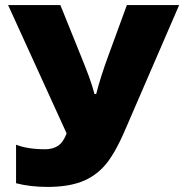

<svg xmlns="http://www.w3.org/2000/svg" viewBox="-20 -734 733 764"><path d="M168.9 9.8Q100.6 9.8 43.9 -4.9V-158.2Q89.8 -140.1 160.2 -140.1Q190.4 -140.1 211.2 -154.1Q231.9 -168 245.1 -203.1L12.2 -713.9H220.2L308.1 -496.1Q313 -483.4 320.1 -465.8Q327.1 -448.2 334 -429.4Q340.8 -410.6 346.7 -392.1Q352.5 -373.5 356 -359.9H362.8Q379.4 -426.3 412.1 -515.1L484.9 -713.9H692.9L476.1 -212.9Q435.5 -119.1 396.5 -75Q357.4 -30.8 303 -10.5Q248.5 9.8 168.9 9.8Z"/></svg>

Font: OpenSansExtrabold
Style: Regular
Weight: 800
Foundry: Ascender Corporation
Version: Version 1.10